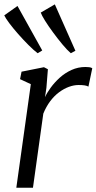

<svg xmlns="http://www.w3.org/2000/svg" viewBox="-22 -880 452 900"><path d="M54.5 0 122.5 -485.5 72 -509 79 -544 184 -565 202.5 -555.5 195.5 -468 189 -424.5Q198 -445 215.8 -469.2Q233.5 -493.5 258 -515.8Q282.5 -538 313.2 -552Q344 -566 378.5 -566Q386 -566 395.8 -565Q405.5 -564 410.5 -560L392.5 -474Q386 -478 374.5 -479.8Q363 -481.5 346.5 -481.5Q324.5 -481.5 301.2 -473Q278 -464.5 255.2 -447.8Q232.5 -431 213.5 -405.8Q194.5 -380.5 181 -347.5L132.5 0ZM154.5 -630.5Q136.5 -644 112 -668.5Q87.5 -693 63.2 -720.5Q39 -748 21.2 -771.8Q3.5 -795.5 -2 -808L60 -852L176 -643.5ZM310 -630.5Q292.5 -645.5 270.5 -672Q248.5 -698.5 226.8 -728Q205 -757.5 189.2 -782.8Q173.5 -808 169 -821L235 -859.5L331.5 -642Z"/></svg>

Font: Merriweather 20pt Light
Style: Italic
Weight: 300
Italic angle: -7.8°
Version: Version 2.101